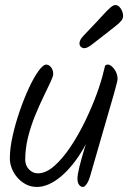

<svg xmlns="http://www.w3.org/2000/svg" viewBox="-20 -758 519 761"><path d="M360 -668Q376 -685 390.5 -701Q405 -717 417 -727.5Q429 -738 437 -738Q446 -738 453 -731Q460 -724 464 -714Q468 -704 468 -695Q468 -685 460.5 -675.5Q453 -666 436.5 -653.5Q420 -641 394 -620Q357 -591 341 -579Q325 -567 314 -567Q307 -567 301 -572Q295 -577 295 -586Q295 -600 311 -616.5Q327 -633 360 -668ZM191 -464Q191 -456 180 -432.5Q169 -409 152.5 -375Q136 -341 119 -299.5Q102 -258 91 -213.5Q80 -169 80 -125Q80 -102 95 -86.5Q110 -71 130 -71Q162 -71 195.5 -100.5Q229 -130 260.5 -177.5Q292 -225 318.5 -280Q345 -335 363.5 -386Q382 -437 390 -472Q394 -489 396 -495.5Q398 -502 408 -502Q414 -502 420.5 -497Q427 -492 433 -484Q439 -476 442.5 -466Q446 -456 446 -445Q446 -437 432 -387.5Q418 -338 393.5 -254.5Q369 -171 337 -59Q331 -39 323 -28Q315 -17 309 -17Q300 -17 293.5 -25.5Q287 -34 287 -50Q287 -66 295 -98Q303 -130 315.5 -171.5Q328 -213 343 -254L350 -252Q333 -208 312 -171.5Q291 -135 268 -106.5Q245 -78 221 -58Q197 -38 173 -27.5Q149 -17 127 -17Q103 -17 83.5 -27Q64 -37 49.5 -53.5Q35 -70 27 -90Q19 -110 19 -130Q19 -170 30 -219Q41 -268 58 -317.5Q75 -367 94.5 -409Q114 -451 132.5 -476.5Q151 -502 163 -502Q174 -502 182.5 -491Q191 -480 191 -464Z"/></svg>

Font: Kalam Variable Light
Style: Regular
Weight: 300
Designer: Lipi Raval, Jonny Pinhorn
Foundry: Indian Type Foundry
Version: Version 3.000